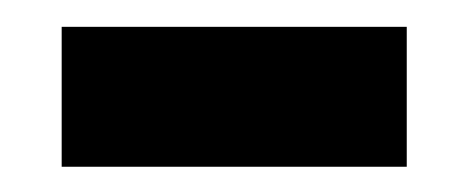

<svg xmlns="http://www.w3.org/2000/svg" viewBox="-20 -310 356 146"><path d="M289.3 -289.6V-183.2H26.9V-289.6Z"/></svg>

Font: BioRhyme ExtraBold
Style: Regular
Weight: 800
Designer: Aoife Mooney
Foundry: Aoife Mooney Type
Version: Version 1.600;gftools[0.9.33]